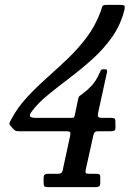

<svg xmlns="http://www.w3.org/2000/svg" viewBox="-20 -770 533 790"><path d="M392.5 -42V-15.5Q392.5 0 375.5 0H176Q166.5 0 163 -3Q159.5 -6 159.5 -16V-38.5Q159.5 -55 176 -55H219.5Q235 -55 237.5 -67.5L268.5 -211Q271 -222.5 268.2 -226.2Q265.5 -230 254 -230H60Q49 -230 44.5 -231.8Q40 -233.5 35.5 -238.5L24 -251.5Q17.5 -258.5 18.8 -263Q20 -267.5 25.5 -277.5Q51.5 -327 90 -368.5Q128.5 -410 172 -448.8Q215.5 -487.5 258.2 -528.2Q301 -569 336.8 -616.5Q372.5 -664 394.5 -723.5Q398.5 -735 400.5 -742.5Q402.5 -750 418 -750H472.5Q487.5 -750 491.2 -746.8Q495 -743.5 492 -729.5Q476.5 -667.5 441.5 -618Q406.5 -568.5 360.8 -527.2Q315 -486 267 -449.8Q219 -413.5 177 -379.2Q135 -345 109 -309Q100.5 -297.5 104 -291.2Q107.5 -285 129 -285H275Q282.5 -285 284.5 -287.5Q286.5 -290 288 -297.5L301 -360Q303.5 -372 307 -374.8Q310.5 -377.5 317.5 -382.5Q336.5 -396 355.5 -415.8Q374.5 -435.5 389.5 -469Q392.5 -475.5 394.8 -480.2Q397 -485 406.5 -485H409.5Q419.5 -485 420.5 -481.8Q421.5 -478.5 419.5 -469.5L384 -307Q381 -293 384.8 -289Q388.5 -285 402.5 -285H438.5Q448.5 -285 451.8 -281.5Q455 -278 455 -267.5V-245Q455 -235 450.2 -232.5Q445.5 -230 435 -230H385.5Q374 -230 369.8 -225.5Q365.5 -221 363.5 -210.5L333 -73Q330.5 -61.5 333 -58.2Q335.5 -55 347.5 -55H373.5Q383 -55 387.8 -53.2Q392.5 -51.5 392.5 -42Z"/></svg>

Font: Besley* Narrow
Style: Italic
Weight: 400
Width: 4
Italic angle: -13°
Designer: Owen Earl
Foundry: indestructible type*
Version: Version 3.000; ttfautohint (v1.8.3)